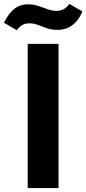

<svg xmlns="http://www.w3.org/2000/svg" viewBox="-71 -951 437 971"><path d="M69 0V-729H225V0ZM221 -800Q189 -800 165 -808.5Q141 -817 120.5 -825Q100 -833 77 -833Q56 -833 41 -824Q26 -815 14 -798L-51 -836Q-32 -873 -13 -893Q6 -913 27 -921Q48 -929 71 -929Q98 -929 122.5 -921Q147 -913 170 -904.5Q193 -896 215 -896Q234 -896 250.5 -904.5Q267 -913 280 -931L346 -893Q330 -857 310 -837Q290 -817 268 -808.5Q246 -800 221 -800Z"/></svg>

Font: Mona Sans ExtraLight
Style: Bold
Weight: 700
Version: Version 2.000